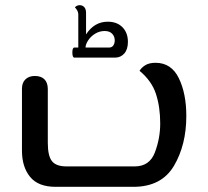

<svg xmlns="http://www.w3.org/2000/svg" viewBox="-20 -723 806 743"><path d="M65 -140V-380Q65 -403 78.5 -416Q92 -429 115 -429Q139 -429 152 -416Q165 -403 165 -378V-170Q165 -120 181 -99.5Q197 -79 238 -79H501Q559 -79 579.5 -133.5Q600 -188 600 -245Q600 -309 583.5 -359.5Q567 -410 520 -449Q527 -461 542 -470.5Q557 -480 582 -480Q643 -480 672 -420.5Q701 -361 701 -274Q701 -162 653 -81Q605 0 496 0H195Q128 0 96.5 -38.5Q65 -77 65 -140ZM260 -520Q260 -539 268 -539H283V-666Q283 -676 278 -684Q273 -692 270 -694Q271 -697 276.5 -700Q282 -703 288 -703Q299 -703 306 -695.5Q313 -688 313 -673V-590Q345 -639 397 -639Q433 -639 454 -617.5Q475 -596 475 -561Q475 -532 461 -516Q447 -500 425 -500H268Q260 -500 260 -520ZM402 -539Q413 -539 418.5 -547Q424 -555 424 -567Q424 -582 414 -592.5Q404 -603 385 -603Q365 -603 348 -592.5Q331 -582 321 -566.5Q311 -551 311 -539Z"/></svg>

Font: El Messiri Medium
Style: Regular
Weight: 500
Designer: Mohamed Gaber
Foundry: Kief Type Foundry
Version: Version 2.007